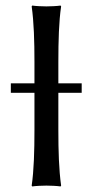

<svg xmlns="http://www.w3.org/2000/svg" viewBox="-20 -668 334 691"><path d="M274 -368H190V-445C190 -520 192 -592 200 -645L198 -648C186 -646 159 -645 147 -645C135 -645 108 -646 96 -648L94 -645C102 -588 104 -520 104 -445V-368H19V-334H104V-200C104 -125 102 -54 94 0L96 3C108 1 135 0 147 0C159 0 186 1 198 3L200 0C192 -57 190 -125 190 -200V-334H274Z"/></svg>

Font: Libertinus Sans
Style: Regular
Weight: 400
Designer: Philipp H. Poll, Khaled Hosny
Foundry: Caleb Maclennan
Version: Version 7.050;RELEASE